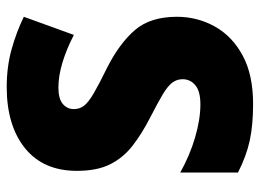

<svg xmlns="http://www.w3.org/2000/svg" viewBox="-121 -643 774 572"><g transform="rotate(-90 266.0 -357.0)"><path d="M502 -217Q502 -156 473 -104Q444 -52 386.5 -21Q329 10 242 10Q179 10 133 0Q87 -10 38 -35V-207Q90 -178 143.5 -162.5Q197 -147 241 -147Q280 -147 298 -162Q316 -177 316 -200Q316 -217 306 -230.5Q296 -244 271 -259Q246 -274 203 -296Q154 -321 118 -349Q82 -377 62.5 -416Q43 -455 43 -515Q43 -615 110.5 -669.5Q178 -724 293 -724Q353 -724 405 -709.5Q457 -695 502 -673L448 -524Q405 -546 365.5 -558Q326 -570 291 -570Q258 -570 242.5 -557Q227 -544 227 -524Q227 -506 237.5 -493Q248 -480 274.5 -464.5Q301 -449 350 -425Q423 -388 462.5 -342Q502 -296 502 -217Z"/></g></svg>

Font: Noto Sans Khmer UI SemiCondensed Black
Style: Regular
Weight: 900
Width: 4
Designer: Danh Hong and the Monotype Design Team
Foundry: Monotype Imaging Inc.
Version: Version 2.002; ttfautohint (v1.8.4.7-5d5b)